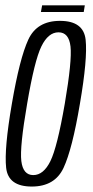

<svg xmlns="http://www.w3.org/2000/svg" viewBox="-20 -680 340 704"><path d="M96.5 4Q10 4 2.5 -65Q-5 -134 23.5 -299.5Q52 -466 83.8 -534.8Q115.5 -603.5 200 -603.5Q286.5 -603.5 294 -534.2Q301.5 -465 273 -299.5Q245 -133 213 -64.5Q181 4 96.5 4ZM102 -38Q139.5 -38 164.8 -89.2Q190 -140.5 217.5 -299.5Q244.5 -458 238.5 -509.8Q232.5 -561.5 194.5 -561.5Q157 -561.5 131.8 -510Q106.5 -458.5 79.5 -299.5Q52 -141 58.2 -89.5Q64.5 -38 102 -38ZM130 -636 134.5 -660.5H291L287 -636Z"/></svg>

Font: Anybody Condensed Light
Style: Italic
Weight: 300
Width: 3
Italic angle: -10°
Designer: Tyler Finck
Foundry: Etcetera Type Company
Version: Version 1.010; ttfautohint (v1.8.3) -l 8 -r 50 -G 200 -x 14 